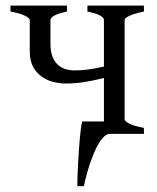

<svg xmlns="http://www.w3.org/2000/svg" viewBox="-20 -474 557 680"><path d="M368.7 0Q357.9 0 345.9 12.2Q334 24.4 322 48.1Q310.1 71.8 298.3 106.4Q286.6 141.1 276.9 185.5H253.9Q253.9 168.9 254.6 148.2Q255.4 127.4 256.6 105.2Q257.8 83 259.3 60.5Q260.7 38.1 262.5 18.1Q264.2 -2 266.4 -18.1Q268.6 -34.2 271 -43.9H348.1V-197.8Q308.6 -188 276.9 -183.1Q245.1 -178.2 212.4 -178.2Q193.4 -178.2 171.4 -183.1Q149.4 -188 130.4 -200.7Q111.3 -213.4 98.6 -234.9Q85.9 -256.3 85.4 -290V-403.3Q85.4 -409.2 69.6 -417.7Q53.7 -426.3 17.1 -433.1V-454.1H217.3V-433.1Q200.2 -429.7 188.7 -425.8Q177.2 -421.9 170.7 -417.7Q164.1 -413.6 161.4 -409.9Q158.7 -406.2 158.7 -403.3V-315.4Q159.2 -291 165.8 -273.9Q172.4 -256.8 183.8 -245.8Q195.3 -234.9 210.7 -229.7Q226.1 -224.6 244.1 -224.6Q255.4 -224.6 266.6 -225.3Q277.8 -226.1 290 -227.5Q302.2 -229 316.4 -231.7Q330.6 -234.4 348.1 -238.3V-403.3Q348.1 -406.2 345.7 -409.9Q343.3 -413.6 336.7 -417.7Q330.1 -421.9 318.6 -425.8Q307.1 -429.7 289.6 -433.1V-454.1H489.7V-433.1Q456.5 -426.3 439 -418.2Q421.4 -410.2 421.4 -403.3V-50.8Q421.4 -44.9 437.7 -36.4Q454.1 -27.8 489.7 -21V0Z"/></svg>

Font: Gentium Unicode
Style: Regular
Weight: 400
Version: Version 1.009